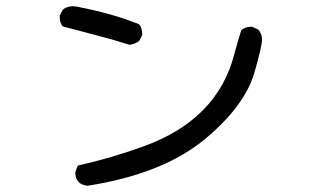

<svg xmlns="http://www.w3.org/2000/svg" viewBox="-20 -606 1040 617"><path d="M261 -9Q222 -14 222 -51Q222 -54 230 -74Q338 -98 445 -137Q679 -223 733 -432Q743 -470 755 -508Q767 -520 787 -520H790L810 -511Q822 -497 822 -479Q822 -457 797 -371Q766 -266 641 -161Q505 -47 261 -9ZM396 -462Q343 -479 288.5 -493Q234 -507 182 -521Q172 -532 172 -550V-556L182 -575Q195 -586 214 -586L225 -585Q341 -563 427 -528Q437 -516 437 -497V-493L427 -474Q413 -464 396 -462Z"/></svg>

Font: Xiaolai SC
Style: Regular
Weight: 400
Designer: Nozomi Seto 瀬戸のぞみ
Version: Version 3.11;December 4, 2020;FontCreator 13.0.0.2613 64-bit